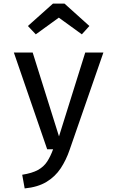

<svg xmlns="http://www.w3.org/2000/svg" viewBox="-20 -834 655 1073"><path d="M557.9 -540.5 369.2 3.1Q349.7 60.5 319 106.9Q288.2 153.3 239.7 182.6Q191.3 211.8 117.9 219L104.1 142.6Q159.5 133.8 192.1 115.9Q224.6 97.9 243.3 69.2Q262.1 40.5 276.9 0H243.6L57.4 -540.5H162.6L309.7 -71.8L456.4 -540.5ZM180 -642.1 135.9 -688.7 275.9 -813.8H340.5L479.5 -688.7L437.4 -642.1L308.7 -735.4Z"/></svg>

Font: Fira Code Retina
Style: Regular
Weight: 450
Monospace: yes
Designer: Carrois Corporate, Edenspiekermann AG, Nikita Prokopov
Foundry: Carrois Corporate, Edenspiekermann AG, Nikita Prokopov
Version: Version 6.002